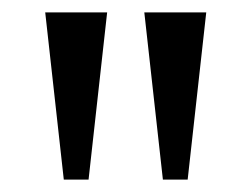

<svg xmlns="http://www.w3.org/2000/svg" viewBox="-20 -680 406 310"><path d="M243 -390 213 -660H313L283 -390ZM83 -390 53 -660H153L123 -390Z"/></svg>

Font: El Messiri
Style: Regular
Weight: 400
Designer: Mohamed Gaber
Foundry: Kief Type Foundry
Version: Version 2.020